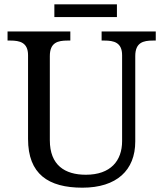

<svg xmlns="http://www.w3.org/2000/svg" viewBox="-20 -860 757 890"><path d="M232 -781H522V-840H232ZM362 10C521 10 607 -71 607 -204V-600C607 -663 644 -672 689 -672H702V-714H451V-672H464C508 -672 546 -663 546 -604V-206C546 -115 493 -50 378 -50C281 -50 211 -94 211 -210V-600C211 -663 248 -672 293 -672H306V-714H15V-672H28C72 -672 110 -663 110 -604V-216C110 -53 204 10 362 10Z"/></svg>

Font: Noto Fangsong KSS Rotated
Style: Regular
Weight: 400
Designer: LIU Zhao, ZHANG Congyu, Kushim JIANG
Foundry: Guyu Beijing Co. Ltd.
Version: Version 1.000;November 16, 2022;FontCreator 11.5.0.2427 64-b